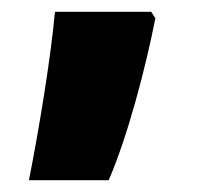

<svg xmlns="http://www.w3.org/2000/svg" viewBox="-20 -166 336 325"><path d="M243 -135 236 -146H73C66 -68 46 53 29 139H164C196 65 226 -49 243 -135Z"/></svg>

Font: Noto Sans Thai SemCond Blk
Style: Regular
Weight: 900
Width: 4
Designer: Monotype Design Team
Foundry: Monotype Imaging Inc.
Version: Version 2.002